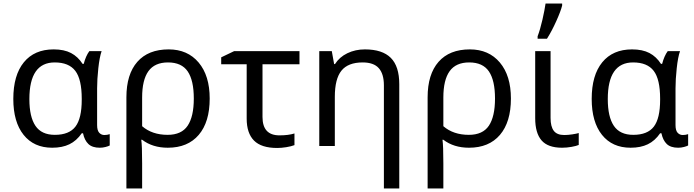

<svg xmlns="http://www.w3.org/2000/svg" viewBox="-20 -825 3924 1085"><path d="M290 -63Q370.6 -63 406.2 -109.4Q441.9 -155.8 441.9 -261.2V-267.1Q441.9 -377 405.5 -424.6Q369.1 -472.2 289.1 -472.2Q146 -472.2 146 -265.1Q146 -164.6 180.4 -113.8Q214.8 -63 290 -63ZM274.9 9.8Q171.4 9.8 113.3 -63Q55.2 -135.7 55.2 -266.1Q55.2 -399.9 114.7 -472.9Q174.3 -545.9 283.2 -545.9Q342.3 -545.9 381.3 -525.4Q420.4 -504.9 446.8 -463.9H453.1Q464.8 -508.8 484.9 -536.1H554.2Q542.5 -502.4 535.6 -439.2Q528.8 -376 528.8 -326.2V-118.2Q528.8 -87.4 540.8 -74.7Q552.7 -62 569.8 -62Q585.4 -62 600.1 -66.9V-2.9Q592.3 1.5 576.4 5.6Q560.5 9.8 543.9 9.8Q501.5 9.8 479.5 -11.2Q457.5 -32.2 449.2 -71.8H441.9Q412.6 -29.3 372.3 -9.8Q332 9.8 274.9 9.8Z M1165 -268.1Q1165 -135.3 1103 -62.7Q1041 9.8 928.2 9.8Q842.3 9.8 783.2 -35.2H778.3Q783.2 -2 783.2 98.1V240.2H694.3V-274.9Q694.3 -405.3 756.1 -475.6Q817.9 -545.9 933.1 -545.9Q1040 -545.9 1102.5 -471.7Q1165 -397.5 1165 -268.1ZM929.2 -472.2Q854.5 -472.2 818.8 -422.9Q783.2 -373.5 783.2 -273.9V-111.8Q839.8 -63 927.2 -63Q1005.9 -63 1040.5 -114.7Q1075.2 -166.5 1075.2 -268.1Q1075.2 -370.6 1040.8 -421.4Q1006.3 -472.2 929.2 -472.2Z M1672.4 -536.1V-461.9H1463.4V-164.1Q1463.4 -60.1 1559.1 -60.1Q1609.9 -60.1 1644 -70.8V-4.9Q1625 2.4 1597.4 6.8Q1569.8 11.2 1546.4 11.2Q1457 11.2 1415.5 -30.5Q1374 -72.3 1374 -154.8V-461.9H1230V-501L1303.2 -536.1Z M2149.4 240.2V-342.8Q2149.4 -407.2 2120.6 -439.7Q2091.8 -472.2 2029.3 -472.2Q1946.8 -472.2 1909.4 -425.5Q1872.1 -378.9 1872.1 -277.8V0H1784.2V-536.1H1855L1868.2 -462.9H1873Q1897.9 -502.4 1942.9 -524.2Q1987.8 -545.9 2042 -545.9Q2140.6 -545.9 2188.5 -498Q2236.3 -450.2 2236.3 -349.1V240.2Z M2867.2 -268.1Q2867.2 -135.3 2805.2 -62.7Q2743.2 9.8 2630.4 9.8Q2544.4 9.8 2485.4 -35.2H2480.5Q2485.4 -2 2485.4 98.1V240.2H2396.5V-274.9Q2396.5 -405.3 2458.3 -475.6Q2520 -545.9 2635.3 -545.9Q2742.2 -545.9 2804.7 -471.7Q2867.2 -397.5 2867.2 -268.1ZM2631.3 -472.2Q2556.6 -472.2 2521 -422.9Q2485.4 -373.5 2485.4 -273.9V-111.8Q2542 -63 2629.4 -63Q2708 -63 2742.7 -114.7Q2777.3 -166.5 2777.3 -268.1Q2777.3 -370.6 2742.9 -421.4Q2708.5 -472.2 2631.3 -472.2Z M3091.3 -536.1V-158.2Q3091.3 -109.9 3109.4 -85.9Q3127.4 -62 3168.5 -62Q3189.9 -62 3213.9 -65.7Q3237.8 -69.3 3250.5 -73.2V-5.9Q3237.3 0 3210 4.9Q3182.6 9.8 3156.2 9.8Q3076.2 9.8 3040.3 -31.7Q3004.4 -73.2 3004.4 -157.2V-536.1ZM3018.1 -620.1Q3032.2 -656.7 3045.2 -713.1Q3058.1 -769.5 3063 -805.2H3156.7V-793.9Q3149.4 -763.2 3123.8 -706.1Q3098.1 -648.9 3070.8 -606H3018.1Z M3558.6 -63Q3639.2 -63 3674.8 -109.4Q3710.4 -155.8 3710.4 -261.2V-267.1Q3710.4 -377 3674.1 -424.6Q3637.7 -472.2 3557.6 -472.2Q3414.6 -472.2 3414.6 -265.1Q3414.6 -164.6 3449 -113.8Q3483.4 -63 3558.6 -63ZM3543.5 9.8Q3439.9 9.8 3381.8 -63Q3323.7 -135.7 3323.7 -266.1Q3323.7 -399.9 3383.3 -472.9Q3442.9 -545.9 3551.8 -545.9Q3610.8 -545.9 3649.9 -525.4Q3689 -504.9 3715.3 -463.9H3721.7Q3733.4 -508.8 3753.4 -536.1H3822.8Q3811 -502.4 3804.2 -439.2Q3797.4 -376 3797.4 -326.2V-118.2Q3797.4 -87.4 3809.3 -74.7Q3821.3 -62 3838.4 -62Q3854 -62 3868.7 -66.9V-2.9Q3860.8 1.5 3845 5.6Q3829.1 9.8 3812.5 9.8Q3770 9.8 3748 -11.2Q3726.1 -32.2 3717.8 -71.8H3710.4Q3681.2 -29.3 3640.9 -9.8Q3600.6 9.8 3543.5 9.8Z"/></svg>

Font: NotoPenekeko
Style: Regular
Weight: 400
Designer: Monotype Design team
Foundry: Monotype Imaging Inc.
Version: Version 1.04